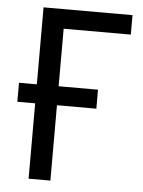

<svg xmlns="http://www.w3.org/2000/svg" viewBox="-52 -756 595 797"><g transform="rotate(5 245.5 -357.0)"><path d="M467.8 -713.9V-632.8H188V-393.1H352.1V-314H188V0H97.2V-314H22.9V-393.1H97.2V-713.9Z"/></g></svg>

Font: WenQuanYi Micro Hei
Style: Regular
Weight: 400
Foundry: Ascender Corporation
Version: Version 0.2.0-beta